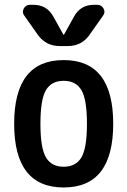

<svg xmlns="http://www.w3.org/2000/svg" viewBox="-20 -785 540 814"><path d="M377.9 -764.6H392.6Q410.2 -764.6 418.9 -749Q427.7 -733.4 417 -718.8L358.4 -635.7Q325.2 -589.8 267.6 -589.8H232.4Q175.8 -589.8 141.6 -635.7L83 -718.8Q72.3 -732.4 80.6 -748.5Q88.9 -764.6 107.4 -764.6H122.1Q178.7 -764.6 206.1 -714.8L249 -637.7H250H251L293.9 -714.8Q321.3 -764.6 377.9 -764.6ZM325.2 -402.8Q301.8 -442.4 250 -442.4Q198.2 -442.4 174.8 -402.8Q151.4 -363.3 151.4 -260.3Q151.4 -157.2 174.8 -117.7Q198.2 -78.1 250 -78.1Q301.8 -78.1 325.2 -117.7Q348.6 -157.2 348.6 -260.3Q348.6 -363.3 325.2 -402.8ZM460 -260.3Q460 9.8 250 9.8Q40 9.8 40 -260.3Q40 -530.3 250 -530.3Q460 -530.3 460 -260.3Z"/></svg>

Font: Rounded Mgen+ 1m medium
Style: Regular
Weight: 500
Designer: [Source Han Sans]
Ryoko NISHIZUKA  (kana & ideographs); Paul D. Hunt (Latin, Greek & Cyrillic); Wenlong ZHANG  (bopomofo
Version: Version 1.059.20150602